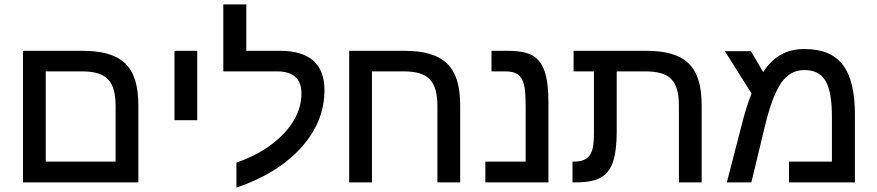

<svg xmlns="http://www.w3.org/2000/svg" viewBox="-20 -833 4005 877"><path d="M612 0V-351C612 -530 538 -601 354 -601H85V0ZM189 -507H353C468 -507 508 -463 508 -347V-95H189Z M777 -284H881V-601H777Z M1060 24C1184 -18 1282 -78 1354 -157C1426 -236 1462 -324 1462 -421C1462 -541 1394 -601 1258 -601H1105V-813H1000V-507H1245C1320 -507 1357 -473 1357 -406C1357 -329 1317 -253 1240 -189C1193 -149 1133 -116 1060 -90Z M1978 -346V0H2082V-351C2082 -529 2008 -601 1824 -601H1575V0H1679V-507H1823C1938 -507 1978 -462 1978 -346Z M2485 0V-367C2485 -487 2463 -550 2412 -580C2387 -594 2348 -601 2295 -601H2225V-507H2288C2338 -507 2362 -490 2373 -448C2379 -426 2381 -391 2381 -342V-95H2197V0Z M2693 -507V-226C2693 -155 2683 -124 2657 -108C2644 -99 2626 -95 2603 -95H2595V0H2609C2713 0 2757 -28 2780 -94C2791 -127 2797 -173 2797 -232V-507H2926C3040 -507 3081 -465 3081 -351V0H3185V-351C3185 -530 3112 -601 2929 -601H2600V-507Z M3654 -609C3573 -609 3513 -576 3466 -504L3410 -599H3291L3413 -406C3398 -369 3382 -320 3367 -259L3300 0H3412L3472 -249C3495 -347 3521 -415 3548 -454C3576 -494 3611 -513 3653 -513C3746 -513 3780 -450 3780 -297V-95H3584V0H3885V-308C3885 -516 3815 -609 3654 -609Z"/></svg>

Font: Noto Sans Hebrew Droid Medium
Style: Regular
Weight: 500
Designer: Monotype Design Team
Foundry: Monotype Imaging Inc.
Version: Version 1.100